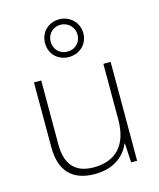

<svg xmlns="http://www.w3.org/2000/svg" viewBox="-121 -898 824 994"><g transform="rotate(-15 291.0 -401.0)"><path d="M291 -610C348 -610 394 -651 394 -711C394 -768 348 -812 291 -812C234 -812 189 -770 189 -711C189 -650 235 -610 291 -610ZM291 -639C248 -639 219 -671 219 -711C219 -752 250 -783 291 -783C330 -783 363 -752 363 -711C363 -671 334 -639 291 -639ZM492 -530H453V-232C453 -92 383 -25 267 -25C172 -25 120 -76 120 -187V-530H81V-183C81 -55 144 10 264 10C368 10 427 -43 452 -103H454L460 0H492Z"/></g></svg>

Font: Noto Sans Gurmukhi ExtraLight
Style: Regular
Weight: 200
Designer: Jelle Bosma - Monotype Design Team
Foundry: Monotype Imaging Inc.
Version: Version 2.004